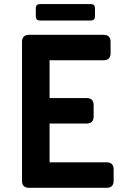

<svg xmlns="http://www.w3.org/2000/svg" viewBox="-20 -899 626 919"><path d="M170.9 -879.4H415Q434.6 -879.4 434.6 -859.9V-820.3Q434.6 -800.8 415 -800.8H170.9Q151.4 -800.8 151.4 -820.3V-859.9Q151.4 -879.4 170.9 -879.4ZM85.4 -698.7ZM489.7 0H119.6Q85.4 0 85.4 -33.7V-698.7Q85.4 -732.4 119.6 -732.4H475.1Q509.3 -732.4 509.3 -698.7V-644Q509.3 -610.4 475.1 -610.4H217.3V-429.7H394Q428.2 -429.7 428.2 -396V-341.3Q428.2 -307.6 394 -307.6H217.3V-122.1H489.7Q523.9 -122.1 523.9 -88.4V-33.7Q523.9 0 489.7 0Z"/></svg>

Font: Simply Mono
Style: Bold
Weight: 700
Designer: Wojciech Kalinowski "wmk69" (wmk69@o2.pl)
Foundry: Wojciech Kalinowski "wmk69" (wmk69@o2.pl)
Version: Version 1.0.0